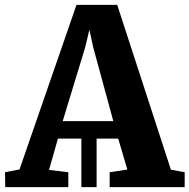

<svg xmlns="http://www.w3.org/2000/svg" viewBox="-38 -767 776 787"><path d="M-16.5 0 -17.5 -61 42 -72.5 275.5 -747H442.5L662.5 -71.5L719 -61V0H411.5V-61L484 -72L446.5 -199H358V0H295.5V-199H199.5L163 -70.5L242 -61V0ZM219 -270.5H426.5L344 -573.5L328.5 -645L311 -572.5Z"/></svg>

Font: Merriweather 24pt ExtraBold
Style: Regular
Weight: 800
Version: Version 2.100